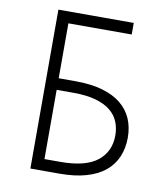

<svg xmlns="http://www.w3.org/2000/svg" viewBox="-80 -766 719 833"><g transform="rotate(10 280.0 -350.0)"><path d="M110 -700H442V-649H163V-407H238Q306 -407 356 -392.5Q406 -378 438.5 -351.5Q471 -325 487 -288Q503 -251 503 -205Q503 -159 487 -121Q471 -83 438.5 -56Q406 -29 356 -14.5Q306 0 238 0H110ZM233 -51Q344 -51 396 -92.5Q448 -134 448 -205Q448 -237 437 -264.5Q426 -292 401 -312.5Q376 -333 335.5 -344.5Q295 -356 237 -356H163V-51Z"/></g></svg>

Font: Tilda Sans Light
Style: Regular
Weight: 300
Designer: ParaType Ltd
Foundry: ParaType Ltd
Version: Version 1.009